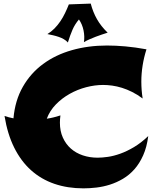

<svg xmlns="http://www.w3.org/2000/svg" viewBox="-20 -991 854 1058"><path d="M796.9 -241.2Q789.1 -180.2 769 -135.3Q749 -90.3 720.7 -58.3Q692.4 -26.4 657.7 -5.9Q623 14.6 585.9 26.4Q548.8 38.1 511.5 42.5Q474.1 46.9 439.9 46.9Q352.5 46.9 279.8 22Q207 -2.9 151.4 -52.7Q95.7 -102.5 58.3 -177.5Q21 -252.4 4.9 -352.1Q16.1 -348.1 28.8 -344.7Q41.5 -341.3 54.2 -338.9Q63 -438 106 -512.9Q148.9 -587.9 217.5 -638.4Q286.1 -689 376.2 -714.6Q466.3 -740.2 569.8 -740.2Q617.2 -740.2 671.1 -735.4Q725.1 -730.5 787.1 -719.2Q772.9 -674.8 765.9 -630.1Q758.8 -585.4 758.8 -541Q758.8 -494.1 766.1 -448.2Q737.3 -469.7 708.5 -484.1Q679.7 -498.5 652.1 -507.1Q624.5 -515.6 598.1 -519.3Q571.8 -522.9 547.9 -522.9Q502.9 -522.9 455.1 -510.5Q407.2 -498 364.5 -474.1Q321.8 -450.2 288.1 -415.8Q254.4 -381.3 237.8 -336.9Q257.8 -339.8 276.4 -344.5Q294.9 -349.1 313 -355Q310.1 -333.5 310.1 -314.9Q310.1 -269 326.2 -233.2Q342.3 -197.3 370.1 -172.6Q397.9 -147.9 436 -135Q474.1 -122.1 518.1 -122.1Q543 -122.1 575 -126.7Q606.9 -131.3 643.1 -144.3Q679.2 -157.2 718.3 -180.4Q757.3 -203.6 796.9 -241.2ZM573.2 -811Q558.1 -806.2 541 -800.5Q523.9 -794.9 506.8 -788.3Q489.7 -781.7 473.1 -774.4Q456.5 -767.1 442.4 -758.8Q444.8 -773.9 444.3 -790.3Q443.8 -806.6 440.4 -823.2Q437 -839.8 430.7 -855.2Q424.3 -870.6 415 -883.8Q392.6 -857.4 379.4 -826.9Q366.2 -796.4 354 -756.8Q344.7 -767.6 331.5 -775.1Q318.4 -782.7 303.2 -787.8Q288.1 -793 272.2 -796.6Q256.3 -800.3 241.2 -803.2Q262.7 -816.4 280.3 -834.2Q297.9 -852.1 312.3 -873.3Q326.7 -894.5 338.1 -918.2Q349.6 -941.9 359.4 -966.8L480 -971.2Q492.2 -924.3 514.4 -885.3Q536.6 -846.2 573.2 -811Z"/></svg>

Font: Shojumaru
Style: Regular
Weight: 400
Version: Version 1.001